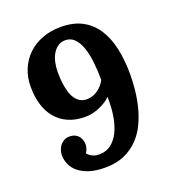

<svg xmlns="http://www.w3.org/2000/svg" viewBox="-106 -619 644 714"><g transform="rotate(-20 215.5 -262.0)"><path d="M213.9 -250Q226.1 -250 237.1 -253.9Q248 -257.8 257.6 -264.6Q267.1 -271.5 274.7 -280.3Q282.2 -289.1 287.6 -299.3Q287.6 -335.4 283.9 -368.9Q280.3 -402.3 271.7 -427.7Q263.2 -453.1 248.5 -468.5Q233.9 -483.9 211.9 -483.9Q194.8 -483.9 182.4 -475.1Q169.9 -466.3 161.6 -452.1Q153.3 -438 149.4 -419.7Q145.5 -401.4 145.5 -381.8Q145.5 -370.6 146.2 -356.7Q147 -342.8 149.4 -328.1Q151.9 -313.5 156.2 -299.3Q160.6 -285.2 168.5 -274.2Q176.3 -263.2 187.3 -256.6Q198.2 -250 213.9 -250ZM54.2 -86.4Q54.2 -96.2 57.6 -106.2Q61 -116.2 67.1 -124Q73.2 -131.8 82.5 -137Q91.8 -142.1 103.5 -142.1Q117.2 -142.1 126.5 -137.5Q135.7 -132.8 141.1 -125.7Q146.5 -118.7 148.7 -110.4Q150.9 -102.1 150.9 -94.2Q150.9 -90.8 150.4 -86.7Q149.9 -82.5 148.4 -78.1Q147 -73.7 145 -69.6Q143.1 -65.4 140.6 -62.5Q146.5 -54.2 158.2 -47.9Q169.9 -41.5 187 -41.5Q213.4 -41.5 232.7 -55.9Q252 -70.3 264.2 -94.5Q276.4 -118.7 282.2 -149.9Q288.1 -181.2 288.1 -214.8Q288.1 -219.2 288.1 -223.6Q288.1 -228 287.6 -232.4Q281.2 -224.6 270 -217.3Q258.8 -210 245.4 -203.9Q231.9 -197.8 216.8 -194.1Q201.7 -190.4 187 -190.4Q147.5 -190.4 118.4 -203.4Q89.4 -216.3 70.1 -239.7Q50.8 -263.2 41.5 -294.9Q32.2 -326.7 32.2 -364.7Q32.2 -402.3 45.4 -433.8Q58.6 -465.3 82.3 -488Q106 -510.7 139.2 -523.4Q172.4 -536.1 212.4 -536.1Q262.7 -536.1 297.6 -517.3Q332.5 -498.5 354.2 -464.6Q376 -430.7 386 -384.3Q396 -337.9 396 -283.2Q396 -255.4 392.8 -222.7Q389.6 -189.9 381.6 -157.2Q373.5 -124.5 359.1 -94Q344.7 -63.5 321.8 -39.8Q298.8 -16.1 266.8 -2Q234.9 12.2 190.9 12.2Q153.8 12.2 127.9 3.7Q102.1 -4.9 85.7 -18.6Q69.3 -32.2 61.8 -50Q54.2 -67.9 54.2 -86.4Z"/></g></svg>

Font: Parastoo Print
Style: Print-Bold
Weight: 700
Foundry: Saber Rastikerdar (saber.rastikerdar@gmail.com)
Version: Version 1.0.0-alpha3